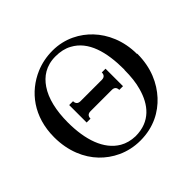

<svg xmlns="http://www.w3.org/2000/svg" viewBox="-168 -858 1057 1057"><g transform="rotate(-45 361.0 -329.5)"><path d="M573 -322C573 -270 568 -225 557 -187C531 -93 473 -19 358 -19C324 -20 294 -28 268 -43C184 -92 148 -202 148 -336C148 -428 166 -506 203 -560C235 -607 283 -642 357 -642C394 -642 426 -635 453 -620C543 -572 574 -461 574 -321ZM684 -334C684 -439 644 -523 591 -579C541 -632 465 -676 368 -676C321 -676 277 -667 237 -650C123 -601 37 -493 37 -332C37 -223 76 -137 131 -80C183 -26 261 17 360 17C465 17 541 -27 593 -83C647 -142 686 -224 686 -334ZM475 -263H504V-399H475C475 -380 465 -370 446 -370H280C261 -370 251 -380 251 -399H221V-263H251C251 -282 261 -292 280 -292H446C465 -292 475 -282 475 -263Z"/></g></svg>

Font: Veleka
Style: Regular
Weight: 400
Designer: Stefan Peev, Context Ltd, 2016; SIL International, 1997-2014.
Foundry: Stefan Peev, Context Ltd, 2016
Version: Version 1.000